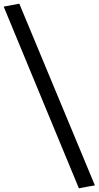

<svg xmlns="http://www.w3.org/2000/svg" viewBox="-30 -814 536 1044"><path d="M486 194C457 199 428 204 399 210C362 119 27 -687 -10 -778L75 -794Z"/></svg>

Font: Repo Medium
Style: Regular
Weight: 500
Designer: Stefan Peev
Foundry: Context Ltd
Version: Version 1.502